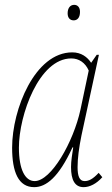

<svg xmlns="http://www.w3.org/2000/svg" viewBox="-20 -762 461 792"><path d="M284 -678C298 -678 310 -688 310 -713C310 -733 299 -742 286 -742C269 -742 259 -728 259 -707C259 -687 270 -678 284 -678ZM121 10C170 10 222 -30 279 -154H282C278 -127 273 -98 273 -73C273 -19 289 10 325 10C350 10 378 -4 402 -31L387 -49C363 -23 346 -15 329 -15C307 -15 300 -37 300 -73C300 -109 306 -154 316 -203L388 -536H379L356 -503C340 -527 315 -546 278 -546C124 -546 30 -311 30 -153C30 -52 56 10 121 10ZM123 -15C84 -15 58 -62 58 -153C58 -287 141 -521 274 -521C306 -521 332 -503 346 -471L312 -310C283 -176 191 -15 123 -15Z"/></svg>

Font: Noto Serif Condensed Thin
Style: Italic
Weight: 100
Width: 3
Italic angle: -12°
Designer: Monotype Design Team
Foundry: Monotype Imaging Inc.
Version: Version 2.013